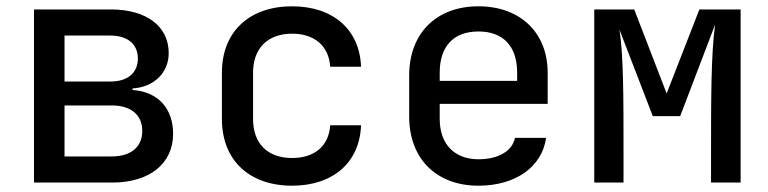

<svg xmlns="http://www.w3.org/2000/svg" viewBox="-20 -580 2440 610"><path d="M88 0H337C455 0 530 -60 530 -155C530 -235 482 -289 401 -294V-299C469 -303 516 -349 516 -411C516 -497 445 -550 332 -550H88ZM185 -321V-467H331C385 -467 418 -440 418 -394C418 -348 385 -321 331 -321ZM185 -83V-245H335C396 -245 432 -215 432 -164C432 -113 396 -83 335 -83Z M908 10C1038 10 1123 -64 1127 -182H1029C1025 -116 979 -78 908 -78C832 -78 784 -122 784 -202V-349C784 -428 832 -473 908 -473C979 -473 1025 -434 1029 -368H1127C1123 -486 1038 -560 908 -560C773 -560 685 -480 685 -349V-202C685 -70 773 10 908 10Z M1500 10C1617 10 1702 -49 1715 -142H1616C1608 -100 1563 -74 1500 -74C1424 -74 1377 -122 1377 -202V-250H1720V-349C1720 -476 1633 -560 1500 -560C1368 -560 1280 -476 1280 -340V-210C1280 -74 1368 10 1500 10ZM1377 -349C1377 -433 1421 -480 1500 -480C1579 -480 1623 -433 1623 -349V-323H1377Z M1868 0H1961V-87C1961 -272 1961 -404 1948 -486L2054 -211H2141L2252 -502C2239 -409 2239 -262 2239 -87V0H2333V-550H2202L2098 -283L1995 -550H1868Z"/></svg>

Font: JetBrains Mono Medium
Style: Regular
Weight: 436
Monospace: yes
Designer: Philipp Nurullin, Konstantin Bulenkov
Foundry: JetBrains
Version: Version 2.305